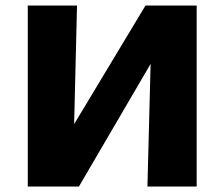

<svg xmlns="http://www.w3.org/2000/svg" viewBox="-20 -678 816 698"><path d="M157 0V-73L509 -658H606V-580L267 0ZM81 0V-658H260L244 0ZM516 0 533 -658H695V0Z"/></svg>

Font: Ysabeau Infant Black
Style: Regular
Weight: 900
Designer: Christian Thalmann (Catharsis Fonts)
Version: Version 2.001;gftools[0.9.30]; featfreeze: ss01,ss02,lnum